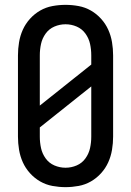

<svg xmlns="http://www.w3.org/2000/svg" viewBox="-20 -763 540 791"><path d="M250 8Q223 8 196 3Q169 -2 145.5 -15.5Q122 -29 103.5 -49.5Q85 -70 74 -94.5Q63 -119 58.5 -146Q54 -173 54 -200V-535Q54 -562 58.5 -589Q63 -616 74 -640.5Q85 -665 103.5 -685.5Q122 -706 145.5 -719.5Q169 -733 196 -738Q223 -743 250 -743Q277 -743 304 -738Q331 -733 354.5 -719.5Q378 -706 396.5 -685.5Q415 -665 426 -640.5Q437 -616 441.5 -589Q446 -562 446 -535V-200Q446 -173 441.5 -146Q437 -119 426 -94.5Q415 -70 396.5 -49.5Q378 -29 354.5 -15.5Q331 -2 304 3Q277 8 250 8ZM144 -328 356 -497V-535Q356 -559 351 -582Q346 -605 332 -624.5Q318 -644 296 -653.5Q274 -663 250 -663Q226 -663 204 -653.5Q182 -644 168 -624.5Q154 -605 149 -582Q144 -559 144 -535ZM250 -72Q274 -72 296 -81.5Q318 -91 332 -110.5Q346 -130 351 -153Q356 -176 356 -200V-407L144 -238V-200Q144 -176 149 -153Q154 -130 168 -110.5Q182 -91 204 -81.5Q226 -72 250 -72Z"/></svg>

Font: Iosevka SS10 Medium
Style: Regular
Weight: 500
Monospace: yes
Designer: Belleve Invis
Foundry: Belleve Invis
Version: Version 28.0.6; ttfautohint (v1.8.4)